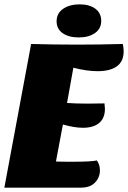

<svg xmlns="http://www.w3.org/2000/svg" viewBox="-23 -862 588 882"><path d="M545 -626Q545 -580 514 -557.5Q483 -535 426 -535Q375 -535 314 -551L285 -389Q324 -386 381 -386Q433 -386 457 -387Q459 -369 459 -362Q459 -320 433 -297.5Q407 -275 358 -275Q319 -275 266 -290L234 -120Q256 -119 308 -119Q398 -119 422 -125Q436 -105 436 -79Q436 -47 413.5 -23.5Q391 0 349 0H-3L120 -660Q228 -657 331 -657Q434 -657 541 -660Q545 -644 545 -626ZM442 -766Q442 -730 413 -710Q384 -690 339 -690Q293 -690 265 -709.5Q237 -729 237 -764Q237 -801 267 -821.5Q297 -842 343 -842Q388 -842 415 -822Q442 -802 442 -766Z"/></svg>

Font: Sansita ExtraBold Italic
Style: Regular
Weight: 800
Italic angle: -11°
Designer: Pablo Cosgaya
Foundry: Omnibus-Type
Version: Version 1.006